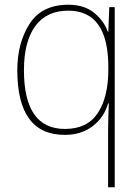

<svg xmlns="http://www.w3.org/2000/svg" viewBox="-20 -558 590 810"><path d="M436 232H464V-528H441L437 -424H435Q418 -471 376.5 -504.5Q335 -538 268 -538Q156 -538 104.5 -457Q53 -376 53 -262Q53 11 253 11Q324 11 372 -26.5Q420 -64 436 -122H439Q438 -97 437 -62Q436 -27 436 -3ZM254 -14Q81 -14 81 -262Q81 -382 128.5 -447.5Q176 -513 268 -513Q437 -513 437 -275V-265Q437 -148 392.5 -81Q348 -14 254 -14Z"/></svg>

Font: Noto Sans Display Thin
Style: Regular
Weight: 250
Designer: Monotype Design Team
Foundry: Monotype Imaging Inc.
Version: Version 1.900